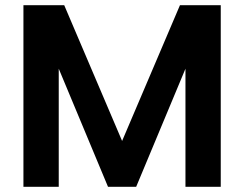

<svg xmlns="http://www.w3.org/2000/svg" viewBox="-20 -720 941 740"><path d="M70.3 0V-700H227.5L450.6 -176.7L673.6 -700H830.8V0H694.8V-455.2L504.8 0H396.3L206.4 -455.2V0Z"/></svg>

Font: Envelope Sans Variable
Style: Regular
Weight: 500
Designer: Andreas Rasmussen / Norman Anderson
Foundry: mail.de GmbH
Version: Version 1.150